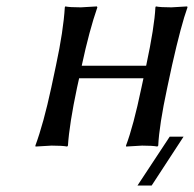

<svg xmlns="http://www.w3.org/2000/svg" viewBox="-20 -452 602 596"><path d="M506.8 -27.8H549.8L450.7 124H406.7ZM514.2 -250 499 -179.2Q474.1 -63 471.2 0L468.3 2.9Q454.6 0 420.9 0Q420.9 0 371.6 2.9L371.1 0Q394 -60.1 418.9 -179.2L425.3 -209H225.6L219.2 -180.2Q195.3 -67.4 190.9 0L188.5 2.9Q174.3 0 140.1 0Q140.1 0 90.3 2.9L89.8 0Q115.2 -68.8 139.2 -180.2L153.8 -249Q176.8 -356.4 181.2 -429.2L182.6 -432.1Q196.3 -429.2 231 -429.2Q231 -429.2 280.8 -432.1L282.2 -429.2Q257.3 -357.9 233.9 -249V-248H433.6L434.1 -250Q459.5 -369.1 462.4 -429.2L463.9 -432.1Q477.5 -429.2 512.2 -429.2Q512.2 -429.2 561 -432.1L562 -429.2Q542.5 -375.5 514.2 -250Z"/></svg>

Font: Linux Biolinum O
Style: Italic
Weight: 400
Italic angle: -12°
Designer: Philipp H. Poll
Foundry: Philipp H. Poll
Version: Version 1.1.3